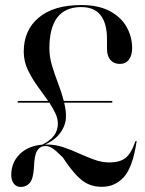

<svg xmlns="http://www.w3.org/2000/svg" viewBox="-20 -730 573 760"><path d="M24.5 -37Q24.5 -86.5 57.8 -119.5Q91 -152.5 147.5 -157.5Q209.5 -188 209 -240.5Q209 -261 199.2 -281.5Q189.5 -302 175.5 -323.5H54Q49.5 -323.5 49.5 -327Q49.5 -330.5 54 -330.5H170.5Q150.5 -359 128.2 -389.5Q106 -420 90 -453.8Q74 -487.5 74 -525.5Q74 -610.5 133.2 -660.2Q192.5 -710 301.5 -710Q370 -710 414.8 -686Q459.5 -662 481.2 -623.2Q503 -584.5 503 -540Q503 -510.5 490.2 -493.8Q477.5 -477 454 -477Q430.5 -477 417 -492.8Q403.5 -508.5 403.5 -537V-575Q403.5 -637 378.5 -669.5Q353.5 -702 301.5 -702Q175.5 -702 175.5 -538.5Q175.5 -505 186 -470Q196.5 -435 210 -400Q223.5 -365 232.5 -330.5H421Q425 -330.5 425 -327Q425 -323.5 421 -323.5H234Q237.5 -309.5 239.5 -295.5Q241.5 -281.5 241 -268Q241 -236 220 -206Q199 -176 158.5 -158Q162 -158 166 -158Q199 -158 230.8 -147.2Q262.5 -136.5 293.2 -122.5Q324 -108.5 353.8 -97.8Q383.5 -87 413 -87Q453.5 -87 476.2 -104.2Q499 -121.5 515.5 -169.5Q516.5 -172.5 519 -172.5Q521 -172 520.5 -168.5Q505 -67 470 -28.8Q435 9.5 383 9.5Q353.5 9.5 329.8 -1Q306 -11.5 282 -37Q258 -62.5 228.5 -107Q202.5 -133 188.5 -142.5Q174.5 -152 159.5 -152Q139 -152 127.5 -134.2Q116 -116.5 114.5 -69.5Q112 -22.5 98 -6.2Q84 10 62 10Q45 10 34.8 -3Q24.5 -16 24.5 -37Z"/></svg>

Font: Fraunces144ptRegular
Style: Regular
Weight: 400
Version: Version 1.000;[0bf87f6ff]